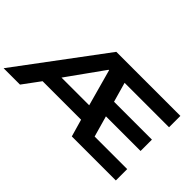

<svg xmlns="http://www.w3.org/2000/svg" viewBox="-112 -1094 1483 1483"><g transform="rotate(45 629.0 -352.5)"><path d="M-27 0 499 -705H1199V-581H649L700 -629L772 -375L698 -420H1173V-296H724L782 -341L858 -72L785 -124H1199V0H718L661 -199L713 -142H226L296 -195L152 0ZM555 -565 319 -235 291 -265H684L652 -232L560 -565Z"/></g></svg>

Font: Nunito Sans 7pt Expanded
Style: Bold
Weight: 700
Width: 7
Designer: Vernon Adams
Foundry: Vernon Adams
Version: Version 3.101;gftools[0.9.27]